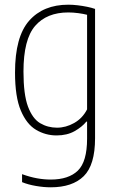

<svg xmlns="http://www.w3.org/2000/svg" viewBox="-20 -568 497 818"><path d="M196 230Q166 230 132.8 224.2Q99.5 218.5 74 208V174Q107 186 137.2 191.5Q167.5 197 196 197Q272.5 197 311.8 158.8Q351 120.5 351 23V-50H348Q330 -27.5 297.8 -9.2Q265.5 9 221 9Q174 9 133.8 -14.8Q93.5 -38.5 68.8 -96.8Q44 -155 44 -259Q44 -411.5 104.2 -479.8Q164.5 -548 271 -548Q290 -548 311 -545.5Q332 -543 351.5 -539Q371 -535 385 -530V21Q385 135 336.8 182.5Q288.5 230 196 230ZM223 -24Q260.5 -24 296 -44Q331.5 -64 351 -102V-505Q336 -509 313.8 -512Q291.5 -515 271 -515Q179.5 -515 129.8 -457.8Q80 -400.5 80 -263Q80 -165.5 99.2 -114Q118.5 -62.5 151 -43.2Q183.5 -24 223 -24Z"/></svg>

Font: Encode Sans Condensed Thin
Style: Regular
Weight: 100
Width: 3
Designer: Multiple Designers
Foundry: Impallari Type
Version: Version 3.002